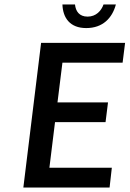

<svg xmlns="http://www.w3.org/2000/svg" viewBox="-20 -840 577 855"><path d="M468 -5 478 -93H200L225 -296H450L461 -384H236L258 -561H526L537 -649H163L84 -5ZM496 -820H441C431 -792 408 -766 370 -766C333 -766 317 -790 314 -820H258C260 -761 291 -715 364 -715C438 -715 480 -760 496 -820Z"/></svg>

Font: Falling Sky
Style: LightObl
Weight: 400
Designer: Paul D. Hunt
Foundry: Adobe Systems Incorporated
Version: Version 1.02